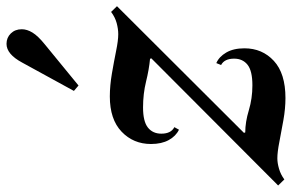

<svg xmlns="http://www.w3.org/2000/svg" viewBox="-239 -727 918 604"><g transform="rotate(-90 220.0 -425.0)"><path d="M-42.5 10.5 -61.5 -9 338.5 -408 337 -412Q304 -415 265.5 -424.5Q227 -434 184 -434Q140 -434 120.8 -418.8Q101.5 -403.5 101.5 -376.5Q101.5 -346 122 -335.5L114 -321Q94 -330.5 81.5 -353Q69 -375.5 69 -409Q69 -464.5 107.8 -501.5Q146.5 -538.5 218.5 -538.5Q252.5 -538.5 290.5 -532Q328.5 -525.5 361.5 -518.8Q394.5 -512 414.5 -512Q431 -512 449.5 -517Q468 -522 484.5 -534.5L502.5 -516L104 -116.5L105.5 -112.5Q138 -112.5 175.2 -101.2Q212.5 -90 253.5 -90Q299 -90 318.2 -105.2Q337.5 -120.5 337.5 -147.5Q337.5 -178 317.5 -188.5L323.5 -203.5Q343.5 -195 356.8 -172.2Q370 -149.5 370 -115Q370 -59 330.5 -22.5Q291 14 213.5 14Q180.5 14 144 7.5Q107.5 1 75.5 -5.2Q43.5 -11.5 24 -11.5Q9 -11.5 -9 -6.2Q-27 -1 -42.5 10.5ZM253 -637 236 -651.5 325 -814Q351.5 -863.5 384 -863.5Q403.5 -863.5 416.8 -850Q430 -836.5 430 -815.5Q430 -799 419.5 -781.8Q409 -764.5 383 -743.5Z"/></g></svg>

Font: Libre Caslon Condensed SemiBold Italic
Style: Regular
Weight: 600
Italic angle: -22.583°
Designer: Pablo Impallari, Rodrigo Fuenzalida, Katja Schimmel, Ertekin Erdin
Foundry: Pablo Impallari, Rodrigo Fuenzalida
Version: Version 2.000; ttfautohint (v1.8.4.7-5d5b);gftools[0.9.33]